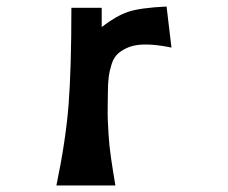

<svg xmlns="http://www.w3.org/2000/svg" viewBox="-20 -569 699 589"><path d="M491 -549 506 -423Q463 -432 430.5 -432.5Q398 -433 377 -425Q356 -417 342.5 -405Q329 -393 322.5 -372.5Q316 -352 313.5 -332.5Q311 -313 311 -286Q311 -283 310.5 -252Q310 -221 310.5 -205.5Q311 -190 313 -156.5Q315 -123 320.5 -85Q326 -47 334 0H153Q182 -139 190.5 -249.5Q199 -360 199 -545H292V-486Q336 -520 372.5 -532.5Q409 -545 491 -549Z"/></svg>

Font: OpenDyslexic
Style: Regular
Weight: 400
Designer: Abbie Gonzalez
Version: Version 0.920;hotconv 1.0.109;makeotfexe 2.5.65596